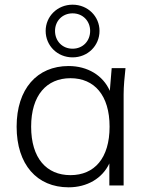

<svg xmlns="http://www.w3.org/2000/svg" viewBox="-20 -792 631 820"><path d="M273 8C352 8 417 -30 447 -94V0H508V-389C508 -425 512 -463 516 -501H457L449 -404C420 -470 354 -510 273 -510C138 -510 51 -412 51 -251C51 -89 138 8 273 8ZM281 -44C179 -44 113 -116 113 -251C113 -385 179 -458 281 -458C383 -458 448 -385 448 -251C448 -116 383 -44 281 -44ZM290 -547C355 -547 405 -597 405 -660C405 -722 355 -772 290 -772C225 -772 175 -722 175 -660C175 -597 225 -547 290 -547ZM290 -584C246 -584 215 -617 215 -660C215 -702 246 -735 290 -735C334 -735 365 -702 365 -660C365 -617 334 -584 290 -584Z"/></svg>

Font: Poppy and Pepper Light
Style: Regular
Weight: 300
Designer: Thy Ha
Foundry: Thy Ha
Version: Version 0.001;Glyphs 3.2 (3227)